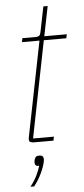

<svg xmlns="http://www.w3.org/2000/svg" viewBox="-59 -683 406 927"><g transform="rotate(-5 144.5 -219.0)"><path d="M85 0Q75 0 68.5 -3.5Q62 -7 62 -15Q62 -21 64 -31L155 -487H70L74 -506H138Q151 -506 156.5 -511.5Q162 -517 164 -531L188 -650H209L180 -506H289L285 -487H176L83 -19H184L180 0ZM106 66Q118 66 122 71.5Q126 77 126 82Q126 85 126 88Q126 91 125 96Q120 121 104.5 153.5Q89 186 68 212H50Q71 186 83.5 159.5Q96 133 101 115Q87 115 83.5 110Q80 105 80 99Q80 97 80 93.5Q80 90 82 83Q84 77 88 71.5Q92 66 106 66Z"/></g></svg>

Font: IBM Plex Sans Condensed Thin
Style: Italic
Weight: 100
Width: 3
Italic angle: -11°
Designer: Mike Abbink, Paul van der Laan, Pieter van Rosmalen
Foundry: Bold Monday
Version: Version 1.3